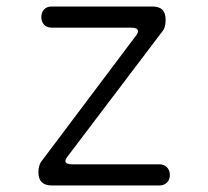

<svg xmlns="http://www.w3.org/2000/svg" viewBox="-20 -570 640 590"><path d="M140 0Q119 0 108.5 -10Q98 -20 98 -41Q98 -52 101 -61.5Q104 -71 111 -79L396 -458Q400 -463 402 -467Q404 -471 404 -474Q404 -480 398.5 -482.5Q393 -485 383 -485H139Q124 -485 115.5 -494Q107 -503 107 -518Q107 -532 115.5 -541Q124 -550 138 -550H448Q469 -550 479 -540Q489 -530 489 -509Q489 -498 486.5 -488.5Q484 -479 477 -471L189 -91Q185 -86 183 -82Q181 -78 181 -75Q181 -70 186.5 -67.5Q192 -65 202 -65H470Q484 -65 493 -56Q502 -47 502 -32Q502 -18 493 -9Q484 0 470 0Z"/></svg>

Font: Maple Mono NL ExtraLight
Style: Regular
Weight: 275
Monospace: yes
Designer: subframe7536
Version: Version 7.000